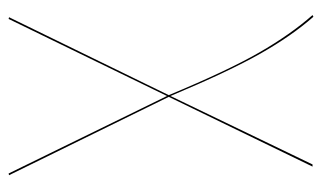

<svg xmlns="http://www.w3.org/2000/svg" viewBox="-171 -388 748 446"><g transform="rotate(90 203.0 -165.0)"><path d="M387 188 383 189 203 -179 24 189 20 188 201 -183Q144 -320 102 -393Q60 -466 15 -517L19 -519Q63 -469 104.5 -396Q146 -323 203 -187L362 -517H367L205 -183Z"/></g></svg>

Font: FiraGO Four
Style: Regular
Weight: 100
Designer: bBox Type
Foundry: bBox Type GmbH
Version: Version 1.001